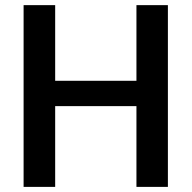

<svg xmlns="http://www.w3.org/2000/svg" viewBox="-20 -731 750 751"><path d="M636.7 0V-710.9H513.7V-415H195.8V-710.9H72.3V0H195.8V-315.9H513.7V0Z"/></svg>

Font: Shabnam FD Medium
Style: Regular
Weight: 500
Foundry: DejaVu fonts team - Redesigned by Saber Rastikerdar - Based on Vazir font
Version: Version 5.00;October 20, 2019;FontCreator 12.0.0.2547 64-bit